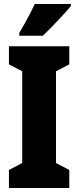

<svg xmlns="http://www.w3.org/2000/svg" viewBox="-20 -947 394 967"><path d="M329 0H25V-91L92 -126V-588L25 -623V-714H329V-623L262 -588V-126L329 -91ZM337 -917Q327 -904 310.5 -886Q294 -868 274.5 -847Q255 -826 235 -805.5Q215 -785 196 -767H77V-781Q93 -808 107 -833Q121 -858 133 -881.5Q145 -905 155 -927H337Z"/></svg>

Font: Noto Sans Khmer ExtraCondensed Black
Style: Regular
Weight: 900
Width: 2
Designer: Danh Hong and the Monotype Design Team
Foundry: Monotype Imaging Inc.
Version: Version 2.004